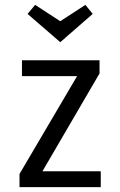

<svg xmlns="http://www.w3.org/2000/svg" viewBox="-20 -767 493 787"><path d="M70 -455V-520H388V-466L154 -65H393V0H60V-54L296 -455ZM93 -710 124 -747 227 -680 330 -747 360 -710 227 -594Z"/></svg>

Font: Strait
Style: Regular
Weight: 400
Width: 3
Designer: Eduardo Rodriguez Tunni
Foundry: Eduardo Rodriguez Tunni
Version: Version 1.001